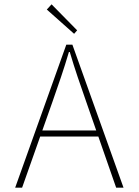

<svg xmlns="http://www.w3.org/2000/svg" viewBox="-20 -866 640 886"><path d="M50 0 286 -660H314L550 0H516L378 -396Q357 -456 338.5 -510.5Q320 -565 302 -626H298Q280 -565 261.5 -510.5Q243 -456 222 -396L82 0ZM152 -236V-264H445V-236ZM322 -710 196 -822 218 -846 336 -726Z"/></svg>

Font: Source Code Pro ExtraLight
Style: Regular
Weight: 200
Monospace: yes
Designer: Paul D. Hunt, Teo Tuominen
Foundry: Adobe
Version: Version 1.026;hotconv 1.1.0;makeotfexe 2.6.0